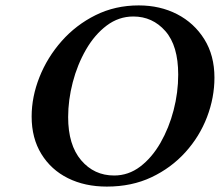

<svg xmlns="http://www.w3.org/2000/svg" viewBox="-20 -678 813 710"><path d="M375 12Q294 12 231.5 -19Q169 -50 133 -108.5Q97 -167 97 -247Q97 -320 126 -393Q155 -466 208 -526Q261 -586 333.5 -622Q406 -658 493 -658Q572 -658 635 -625.5Q698 -593 735.5 -533Q773 -473 773 -391Q773 -317 745.5 -245Q718 -173 665.5 -115Q613 -57 540 -22.5Q467 12 375 12ZM473 -617Q419 -617 374.5 -583.5Q330 -550 298 -494.5Q266 -439 249 -373.5Q232 -308 232 -245Q232 -142 280 -85.5Q328 -29 402 -29Q455 -29 498.5 -62Q542 -95 573.5 -150Q605 -205 622 -270.5Q639 -336 639 -402Q639 -509 591.5 -563Q544 -617 473 -617Z"/></svg>

Font: Libertinus Serif Semibold Italic
Style: Regular
Weight: 600
Italic angle: -11.5°
Designer: Philipp H. Poll, Khaled Hosny
Foundry: Caleb Maclennan
Version: Version 7.051;RELEASE